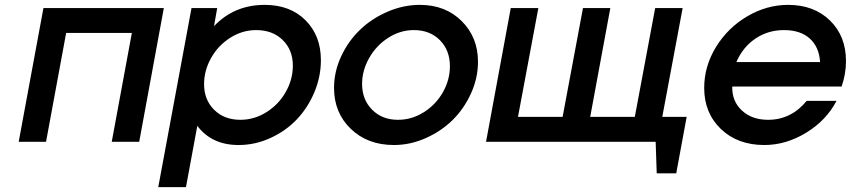

<svg xmlns="http://www.w3.org/2000/svg" viewBox="-20 -585 3510 792"><path d="M57.1 0 159.2 -551.8H655.8L554.2 0H440.9L523.9 -449.2H252.9L169.9 0Z M632.8 187 770 -551.8H876L862.8 -477.1Q946.3 -564.9 1071.8 -564.9Q1176.8 -564.9 1240.2 -501.5Q1303.7 -438 1303.7 -336.9Q1303.7 -269 1276.9 -204.8Q1250 -140.6 1204.6 -92.8Q1159.2 -44.9 1095.9 -15.9Q1032.7 13.2 963.9 13.2Q853.5 13.2 793.9 -65.9L747.1 187ZM821.8 -237.8Q821.8 -173.3 863.3 -132.1Q904.8 -90.8 971.7 -90.8Q1028.8 -90.8 1079.1 -122.3Q1129.4 -153.8 1158.7 -205.6Q1188 -257.3 1188 -314Q1188 -378.9 1146.2 -419.9Q1104.5 -460.9 1036.6 -460.9Q979.5 -460.9 929.4 -429Q879.4 -397 850.6 -345.5Q821.8 -293.9 821.8 -237.8Z M1357.9 -222.2Q1357.9 -290 1387.7 -353.5Q1417.5 -417 1466.1 -463.1Q1514.6 -509.3 1579.6 -537.1Q1644.5 -564.9 1711.9 -564.9Q1817.4 -564.9 1884.5 -498Q1951.7 -431.2 1951.7 -330.1Q1951.7 -263.2 1922.9 -199.7Q1894 -136.2 1846.9 -89.8Q1799.8 -43.5 1735.8 -15.1Q1671.9 13.2 1605 13.2Q1496.1 13.2 1427 -53.5Q1357.9 -120.1 1357.9 -222.2ZM1473.6 -238.8Q1473.6 -174.3 1514.9 -132.6Q1556.2 -90.8 1621.6 -90.8Q1678.7 -90.8 1728.5 -122.3Q1778.3 -153.8 1807.1 -204.8Q1835.9 -255.9 1835.9 -312Q1835.9 -377.4 1794.7 -419.2Q1753.4 -460.9 1687 -460.9Q1630.9 -460.9 1581.3 -429Q1531.7 -397 1502.7 -345.5Q1473.6 -293.9 1473.6 -238.8Z M1984.9 0 2086.9 -551.8H2200.7L2116.7 -103H2300.8L2384.8 -551.8H2497.6L2414.6 -103H2598.6L2682.6 -551.8H2795.9L2711.9 -103H2812.5L2769.5 129.9H2689L2684.6 0Z M3307.6 -168.9H3430.7Q3388.2 -87.9 3305.2 -37.4Q3222.2 13.2 3132.8 13.2Q3022.5 13.2 2953.6 -53Q2884.8 -119.1 2884.8 -222.2Q2884.8 -311.5 2933.3 -390.9Q2981.9 -470.2 3062.3 -517.6Q3142.6 -564.9 3231.4 -564.9Q3337.4 -564.9 3403.6 -500.5Q3469.7 -436 3469.7 -333Q3469.7 -280.3 3451.7 -228H3000.5Q2999 -167.5 3040.3 -129.2Q3081.5 -90.8 3148.4 -90.8Q3243.2 -90.8 3307.6 -168.9ZM3017.6 -329.1H3362.8Q3358.9 -391.6 3320.1 -426.3Q3281.2 -460.9 3213.9 -460.9Q3148.4 -460.9 3096.4 -426Q3044.4 -391.1 3017.6 -329.1Z"/></svg>

Font: Involve SemiBold Oblique
Style: Italic
Weight: 600
Italic angle: -10.5°
Designer: Stefan Peev
Foundry: Context Ltd.
Version: Version 1.001